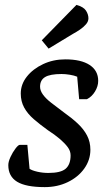

<svg xmlns="http://www.w3.org/2000/svg" viewBox="-20 -756 447 786"><path d="M163 10Q86 10 50 -12Q14 -34 14 -80Q14 -94 23 -113.5Q32 -133 43.5 -148Q55 -163 61 -163H92L101 -65Q111 -58 133 -53Q155 -48 178 -48Q229 -48 249 -65.5Q269 -83 269 -120Q269 -138 257 -154Q245 -170 224.5 -187.5Q204 -205 176 -223Q144 -246 118.5 -268Q93 -290 79 -315.5Q65 -341 65 -373Q65 -411 90 -442.5Q115 -474 156.5 -493.5Q198 -513 247 -513Q312 -513 347 -490Q382 -467 382 -425Q382 -403 369 -381.5Q356 -360 336 -350H304L296 -442Q284 -447 266 -450Q248 -453 232 -453Q185 -453 164.5 -440.5Q144 -428 144 -401Q144 -385 156 -368.5Q168 -352 190 -335Q212 -318 240 -297Q274 -273 298.5 -250Q323 -227 336.5 -201Q350 -175 350 -143Q350 -101 325 -66Q300 -31 257.5 -10.5Q215 10 163 10ZM179 -557 151 -591 293 -736Q322 -728 332 -712.5Q342 -697 342 -681Q342 -668 332 -656.5Q322 -645 307.5 -635Q293 -625 278 -617Z"/></svg>

Font: Faustina Light Medium
Style: Italic
Weight: 500
Italic angle: -8°
Version: Version 1.200